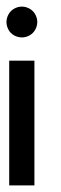

<svg xmlns="http://www.w3.org/2000/svg" viewBox="-28 -564 186 584"><path d="M0 -379.4H76.7V0H0ZM38.6 -543.9Q50.3 -543.9 61.5 -537.8Q72.8 -531.7 79.1 -520.5Q85.4 -509.3 85.4 -497.1Q85.4 -484.9 79.1 -473.6Q72.8 -462.4 61.8 -456.3Q50.8 -450.2 38.6 -450.2Q26.4 -450.2 15.1 -456.3Q3.9 -462.4 -2.2 -473.6Q-8.3 -484.9 -8.3 -497.1Q-8.3 -509.3 -2 -520.5Q4.4 -531.7 15.4 -537.8Q26.4 -543.9 38.6 -543.9Z"/></svg>

Font: Gasq
Style: Regular
Weight: 400
Designer: Husham Jawad
Version: Version 1.00;December 29, 2020;FontCreator 13.0.0.2683 32-bi